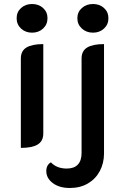

<svg xmlns="http://www.w3.org/2000/svg" viewBox="-20 -729 623 958"><path d="M63 -638Q63 -669 85 -689Q107 -709 140 -709Q173 -709 195 -689Q217 -669 217 -638Q217 -607 195 -586.5Q173 -566 140 -566Q107 -566 85 -586.5Q63 -607 63 -638ZM366 -638Q366 -669 388.5 -689Q411 -709 444 -709Q477 -709 499 -689Q521 -669 521 -638Q521 -607 499 -586.5Q477 -566 444 -566Q411 -566 388.5 -586.5Q366 -607 366 -638ZM84 -437Q84 -475 112 -492Q140 -509 196 -509V-63Q196 -25 168 -8Q140 9 84 9ZM211 125Q211 94 234 81Q263 112 313 112Q350 112 368.5 92Q387 72 387 35V-437Q387 -475 415 -492Q443 -509 499 -509V37Q499 85 478 124.5Q457 164 418.5 186.5Q380 209 328 209Q276 209 243.5 184.5Q211 160 211 125Z"/></svg>

Font: K2D SemiBold
Style: Regular
Weight: 600
Designer: Katatrad Aksorn Co.,Ltd.
Foundry: Cadson Demak Co.,Ltd.
Version: Version 1.000; ttfautohint (v1.6)